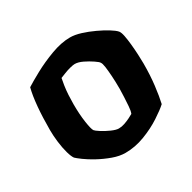

<svg xmlns="http://www.w3.org/2000/svg" viewBox="-104 -869 629 628"><g transform="rotate(-30 211.0 -555.0)"><path d="M201 -346Q179 -346 154 -355Q129 -364 106 -376.5Q83 -389 67.5 -400.5Q52 -412 47 -417Q41 -425 35.5 -444.5Q30 -464 27 -488.5Q24 -513 24 -534Q24 -582 27.5 -621.5Q31 -661 38 -688Q55 -699 88 -717Q121 -735 160 -749.5Q199 -764 232 -764Q250 -764 272.5 -757Q295 -750 317.5 -739.5Q340 -729 357 -718.5Q374 -708 381 -700Q386 -694 389 -679Q392 -664 394 -644Q396 -624 397 -604Q398 -584 398 -570Q398 -526 393.5 -488.5Q389 -451 383 -425Q369 -412 340 -393Q311 -374 274.5 -360Q238 -346 201 -346ZM222 -426Q233 -426 244.5 -430Q256 -434 266 -439Q276 -444 281 -447Q285 -457 286 -473.5Q287 -490 288 -507Q289 -524 289 -537Q289 -564 287.5 -586Q286 -608 284 -622.5Q282 -637 278 -642Q276 -646 262 -655.5Q248 -665 231.5 -673Q215 -681 202 -681Q196 -681 184 -678Q172 -675 161 -670.5Q150 -666 142 -663Q140 -654 137.5 -637.5Q135 -621 134 -603Q133 -585 133 -569Q133 -531 137.5 -500.5Q142 -470 147 -463Q150 -459 164 -450Q178 -441 195 -433.5Q212 -426 222 -426Z"/></g></svg>

Font: Texturina Medium 12pt ExtraBold
Style: Regular
Weight: 800
Version: Version 1.002